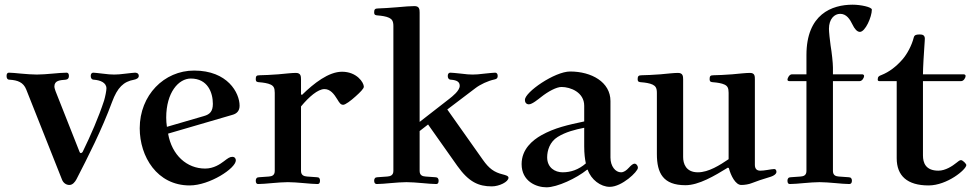

<svg xmlns="http://www.w3.org/2000/svg" viewBox="-20 -779 4169 819"><path d="M8 -455C8 -446 11 -439 21 -439C55 -437 80 -428 92 -397L244 -14C249 0 261 10 276 10C290 10 300 -3 306 -14C354 -107 415 -227 458 -344C481 -406 507 -431 552 -439C562 -441 572 -446 572 -455C572 -467 562 -469 556 -469C549 -469 537 -467 517 -465C494 -462 480 -461 467 -461C454 -461 440 -462 417 -465C397 -467 385 -469 378 -469C372 -469 367 -465 367 -455C367 -446 371 -439 381 -439C407 -437 434 -427 434 -402C434 -392 429 -367 424 -350C400 -277 368 -204 333 -132C331 -128 327 -126 325 -126C323 -126 321 -127 319 -132L217 -390C215 -395 212 -405 212 -410C212 -436 236 -437 260 -439C270 -440 274 -446 274 -455C274 -465 270 -469 264 -469C251 -469 224 -467 204 -465C181 -463 156 -461 137 -461C118 -461 93 -463 70 -465C50 -467 28 -469 18 -469C12 -469 8 -465 8 -455Z M576 -232C576 -111 650 12 789 12C874 12 986 -61 986 -95C986 -103 981 -110 971 -110C960 -110 952 -104 935 -91C919 -79 892 -60 855 -60C777 -60 713 -117 697 -209L971 -289C990 -294 1002 -306 1002 -328C1002 -383 951 -478 808 -478C680 -478 576 -373 576 -232ZM689 -277C689 -385 742 -444 794 -444C866 -444 888 -384 888 -336C888 -304 875 -291 850 -284L692 -238C690 -251 689 -265 689 -277Z M1071 -8C1071 2 1075 6 1081 6C1094 6 1121 4 1141 2C1164 0 1189 -2 1208 -2C1227 -2 1252 0 1275 2C1295 4 1322 6 1335 6C1341 6 1345 2 1345 -8C1345 -17 1342 -23 1332 -23L1290 -26C1277 -27 1264 -31 1264 -50V-325C1298 -366 1336 -399 1364 -399C1389 -399 1405 -378 1419 -355C1428 -340 1433 -332 1444 -332C1453 -332 1476 -349 1497 -368C1516 -385 1532 -401 1532 -409C1532 -427 1502 -473 1439 -473C1382 -473 1319 -424 1268 -374L1264 -377V-440C1264 -454 1263 -468 1242 -468C1226 -468 1199 -465 1167 -462C1142 -460 1101 -458 1087 -458C1074 -458 1071 -454 1071 -442C1071 -429 1077 -429 1088 -428C1102 -427 1123 -424 1135 -418C1147 -412 1152 -404 1152 -383V-50C1152 -31 1140 -27 1127 -26L1085 -23C1075 -23 1071 -17 1071 -8Z M1576 -8C1576 2 1581 6 1587 6C1600 6 1627 4 1647 2C1670 0 1695 -2 1714 -2C1733 -2 1758 0 1781 2C1801 4 1828 6 1841 6C1847 6 1851 2 1851 -8C1851 -17 1847 -23 1837 -23L1795 -26C1782 -27 1770 -31 1770 -50V-220L1806 -248L1931 -71C1980 -2 2022 16 2078 16C2109 16 2149 -3 2149 -21C2149 -29 2136 -32 2125 -35C2088 -44 2066 -60 2040 -97L1888 -312L2008 -403C2029 -419 2061 -434 2089 -440C2099 -442 2103 -446 2103 -455C2103 -465 2098 -469 2092 -469C2085 -469 2067 -467 2047 -465C2024 -462 2009 -461 1996 -461C1983 -461 1969 -462 1946 -465C1926 -467 1908 -469 1901 -469C1895 -469 1890 -465 1890 -455C1890 -446 1894 -439 1904 -439C1930 -437 1941 -429 1941 -413C1941 -392 1910 -368 1896 -357L1770 -259V-725C1770 -739 1769 -753 1748 -753C1732 -753 1705 -751 1673 -748C1648 -746 1607 -743 1593 -743C1580 -743 1576 -739 1576 -727C1576 -714 1582 -714 1593 -713C1607 -712 1628 -709 1640 -703C1652 -697 1658 -689 1658 -668V-50C1658 -31 1645 -27 1632 -26L1590 -23C1580 -23 1576 -17 1576 -8Z M2205 -79C2205 -6 2267 20 2311 20C2357 20 2440 -19 2484 -55H2487C2501 -13 2542 18 2581 18C2633 18 2701 -47 2701 -63C2701 -74 2693 -81 2687 -81C2680 -81 2671 -73 2663 -64C2652 -52 2641 -44 2629 -44C2605 -44 2584 -70 2584 -107V-348C2584 -429 2503 -474 2412 -474C2346 -474 2219 -386 2219 -353C2219 -342 2225 -334 2236 -334C2250 -334 2275 -355 2288 -365C2318 -389 2354 -408 2375 -408C2414 -408 2472 -385 2472 -328V-261C2402 -246 2346 -234 2289 -202C2252 -181 2205 -143 2205 -79ZM2314 -108C2314 -137 2325 -174 2359 -195C2393 -216 2432 -226 2472 -234V-155C2472 -123 2475 -101 2479 -82C2448 -55 2414 -44 2380 -44C2347 -44 2314 -64 2314 -108Z M2700 -442C2700 -429 2706 -429 2717 -428C2731 -427 2752 -424 2764 -418C2776 -412 2782 -404 2782 -383V-122C2782 -40 2809 11 2904 11C2961 11 3028 -29 3085 -64L3089 -62C3097 -31 3117 10 3142 10C3157 10 3175 7 3187 2C3208 -6 3233 -15 3261 -23C3283 -29 3292 -38 3292 -46C3292 -52 3289 -58 3283 -58C3276 -58 3266 -56 3253 -54C3243 -52 3229 -51 3223 -51C3208 -51 3200 -59 3200 -76V-440C3200 -454 3200 -468 3179 -468C3163 -468 3135 -465 3103 -462C3078 -460 3037 -458 3023 -458C3010 -458 3007 -454 3007 -442C3007 -429 3013 -429 3024 -428C3038 -427 3059 -424 3071 -418C3083 -412 3088 -404 3088 -383V-100C3051 -75 3003 -44 2957 -44C2905 -44 2894 -82 2894 -109V-440C2894 -454 2893 -468 2872 -468C2856 -468 2829 -465 2797 -462C2772 -460 2731 -458 2717 -458C2704 -458 2700 -454 2700 -442Z M3339 -8C3339 2 3343 6 3349 6C3362 6 3389 4 3409 2C3432 0 3457 -2 3476 -2C3495 -2 3520 0 3543 2C3563 4 3590 6 3603 6C3609 6 3614 2 3614 -8C3614 -17 3610 -23 3600 -23L3558 -26C3545 -27 3533 -31 3533 -50V-433H3647C3658 -433 3666 -448 3666 -455C3666 -459 3662 -462 3658 -462H3533V-491C3533 -510 3528 -556 3523 -585C3520 -605 3516 -644 3516 -656C3516 -698 3539 -720 3564 -720C3591 -720 3606 -696 3616 -675C3625 -656 3636 -643 3648 -643C3671 -643 3699 -707 3699 -738C3699 -749 3651 -759 3617 -759C3529 -759 3420 -719 3420 -544V-462H3358C3347 -462 3339 -446 3339 -439C3339 -435 3343 -433 3347 -433H3420V-50C3420 -31 3408 -27 3395 -26L3353 -23C3343 -23 3339 -17 3339 -8Z M3724 -439C3724 -435 3727 -433 3731 -433H3805V-104C3805 -29 3850 12 3941 12C4020 12 4102 -56 4102 -75C4102 -80 4087 -96 4079 -96C4073 -96 4067 -90 4059 -84C4043 -71 4013 -51 3983 -51C3928 -51 3917 -85 3917 -116V-433H4080C4091 -433 4099 -448 4099 -455C4099 -459 4095 -462 4091 -462H3917C3917 -489 3921 -554 3923 -581C3924 -600 3925 -606 3925 -614C3925 -629 3915 -632 3904 -632C3891 -632 3881 -631 3878 -620C3869 -584 3849 -548 3830 -526C3803 -495 3773 -472 3740 -459C3729 -455 3724 -452 3724 -439Z"/></svg>

Font: Monomakh Unicode
Style: Regular
Weight: 400
Version: Version 1.2